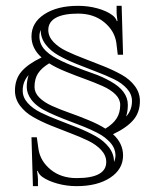

<svg xmlns="http://www.w3.org/2000/svg" viewBox="-20 -553 520 652"><path d="M121.1 -357.9Q86.9 -388.7 86.9 -429.2Q86.9 -476.1 130.6 -504.6Q174.3 -533.2 245.1 -533.2Q279.3 -533.2 310.5 -524.7Q341.8 -516.1 360.8 -502Q372.6 -493.7 377 -481L378.9 -481.9Q376 -502.4 376 -509.8V-533.2H393.1L397.9 -367.2H379.9L375 -408.2Q368.7 -449.2 333.3 -478Q297.9 -506.8 245.1 -506.8Q195.8 -506.8 169.9 -492.7Q144 -478.5 144 -451.2Q144 -429.2 161.1 -410.9Q178.2 -392.6 205.8 -379.4Q233.4 -366.2 266.4 -353.8Q299.3 -341.3 332.5 -327.9Q365.7 -314.5 393.3 -299.1Q420.9 -283.7 438 -260.7Q455.1 -237.8 455.1 -210Q455.1 -171.4 432.6 -145.3Q410.2 -119.1 363.8 -97.2Q397.9 -66.4 397.9 -24.9Q397.9 21.5 354.5 50.3Q311 79.1 240.2 79.1Q206.1 79.1 174.6 70.3Q143.1 61.5 124 47.9Q112.3 39.6 107.9 26.9L106 27.8Q108.9 48.3 108.9 56.2V79.1H91.8L86.9 -86.9H105L110.8 -45.9Q117.2 -5.4 152.3 23.2Q187.5 51.8 240.2 51.8Q340.8 51.8 340.8 -2.9Q340.8 -24.9 323.7 -43.5Q306.6 -62 279.3 -75.2Q252 -88.4 219 -100.8Q186 -113.3 152.8 -126.7Q119.6 -140.1 92.3 -155.8Q64.9 -171.4 47.9 -194.3Q30.8 -217.3 30.8 -245.1Q30.8 -284.2 53 -310.1Q75.2 -335.9 121.1 -357.9ZM337.9 -116.2Q363.8 -131.8 376 -150.9Q388.2 -169.9 388.2 -196.8Q388.2 -216.3 372.1 -232.4Q356 -248.5 327.9 -261Q299.8 -273.4 270 -284.2Q240.2 -294.9 205.1 -309.1Q169.9 -323.2 147 -337.9Q121.1 -322.3 109.1 -303.7Q97.2 -285.2 97.2 -257.8Q97.2 -238.3 113.3 -221.9Q129.4 -205.6 157.2 -193.1Q185.1 -180.7 215.1 -170.2Q245.1 -159.7 280 -145.3Q314.9 -130.9 337.9 -116.2ZM408.2 -157.2Q428.2 -178.7 428.2 -210Q428.2 -232.9 411.1 -252Q394 -271 366.7 -284.2Q339.4 -297.4 306.4 -309.8Q273.4 -322.3 240.2 -335.7Q207 -349.1 179.7 -364.3Q152.3 -379.4 135.3 -401.6Q118.2 -423.8 118.2 -451.2Q113.8 -440.9 113.8 -429.2Q113.8 -399.4 139.2 -377Q145.5 -370.6 161.1 -360.8Q187 -345.2 226.3 -329.6Q265.6 -314 295.7 -303.7Q325.7 -293.5 355.2 -276.9Q384.8 -260.3 398.9 -241.2Q414.1 -221.2 414.1 -196.8Q414.1 -175.8 408.2 -157.2ZM324.2 -94.2Q293 -112.8 239.3 -132.6Q185.5 -152.3 145.5 -170.9Q105.5 -189.5 86.9 -213.9Q70.8 -235.4 70.8 -257.8Q70.8 -277.8 77.1 -297.9Q57.1 -276.4 57.1 -245.1Q57.1 -222.2 74.2 -203.1Q91.3 -184.1 118.7 -170.7Q146 -157.2 179 -144.8Q211.9 -132.3 245.1 -118.9Q278.3 -105.5 305.7 -90.1Q333 -74.7 350.1 -52.5Q367.2 -30.3 367.2 -2.9Q372.1 -14.2 372.1 -24.9Q372.1 -54.2 346.2 -77.1Q337.4 -85.9 324.2 -94.2Z"/></svg>

Font: FoglihtenNo01
Style: Regular
Weight: 500
Version: Version 0.61